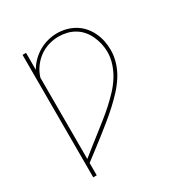

<svg xmlns="http://www.w3.org/2000/svg" viewBox="-173 -871 946 998"><g transform="rotate(-30 300.0 -371.5)"><path d="M99 0V-735H120V-633Q134 -658 154.5 -678.5Q175 -699 200 -713.5Q225 -728 253 -735.5Q281 -743 310 -743Q337 -743 364 -736Q391 -729 414.5 -715Q438 -701 456 -680.5Q474 -660 486 -635Q498 -610 503.5 -583Q509 -556 509 -529Q509 -490 497 -452.5Q485 -415 464 -382.5Q443 -350 416.5 -321.5Q390 -293 361.5 -267Q333 -241 303 -216.5Q273 -192 242.5 -168Q212 -144 181 -120.5Q150 -97 120 -74V0ZM120 -98Q148 -121 177 -143.5Q206 -166 235 -189Q264 -212 292.5 -234.5Q321 -257 348 -281.5Q375 -306 400.5 -333Q426 -360 445.5 -390.5Q465 -421 477 -456.5Q489 -492 489 -528Q489 -553 483.5 -577.5Q478 -602 467.5 -625Q457 -648 441 -667Q425 -686 403.5 -699Q382 -712 357.5 -718Q333 -724 308 -724Q277 -724 246.5 -714.5Q216 -705 191 -686.5Q166 -668 147.5 -642Q129 -616 120 -586Z"/></g></svg>

Font: Zed Sans Thin Extended
Style: Regular
Weight: 100
Width: 7
Designer: Belleve Invis
Foundry: Belleve Invis
Version: Version 1.0.0; ttfautohint (v1.8.4)